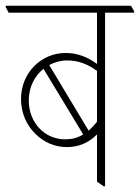

<svg xmlns="http://www.w3.org/2000/svg" viewBox="-40 -642 486 667"><path d="M192 -131C235 -131 269 -147 297 -175V-11L320 5H325V-598H426V-603L415 -622H-20V-617L-10 -598H297V-420C263 -445 227 -458 188 -458C103 -458 33 -389 33 -298C33 -250 52 -207 83 -177C112 -148 150 -131 192 -131ZM193 -432C229 -432 260 -422 297 -396V-219C287 -207 278 -197 268 -188L131 -416C149 -426 171 -432 193 -432ZM60 -293C60 -339 80 -378 111 -403L249 -175C230 -163 210 -158 186 -158C115 -158 60 -216 60 -293Z"/></svg>

Font: Noto Serif Devanagari Condensed Thin
Style: Regular
Weight: 100
Width: 3
Designer: Universal Thirst, Indian Type Foundry and the Monotype Design Team
Foundry: Monotype Imaging Inc.
Version: Version 2.004